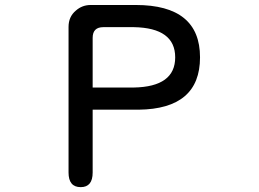

<svg xmlns="http://www.w3.org/2000/svg" viewBox="-20 -728 1040 770"><path d="M254.9 -36.1V-620.1Q254.9 -661.1 284.2 -685.5Q309.6 -708 343.8 -708H524.4Q782.2 -708 782.2 -498Q782.2 -291 536.1 -288.1H351.6V-36.1Q351.6 22.5 303.7 22.5Q254.9 22.5 254.9 -36.1ZM682.6 -498Q682.6 -616.2 516.6 -619.1H394.5Q351.6 -619.1 351.6 -576.2V-377H516.6Q682.6 -379.9 682.6 -498Z"/></svg>

Font: FakePearl
Style: Regular
Weight: 400
Version: Version 1.2